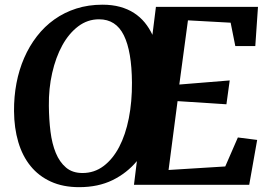

<svg xmlns="http://www.w3.org/2000/svg" viewBox="-20 -772 1117 802"><path d="M38.6 -307.6Q38.1 -368.2 48.8 -424.6Q59.6 -481 81.1 -530.3Q102.5 -579.6 134.3 -620.6Q166 -661.6 207.3 -690.9Q248.5 -720.2 298.8 -736.3Q349.1 -752.4 408.2 -752.4Q448.7 -752.4 481.4 -743.4Q514.2 -734.4 539.8 -717.8Q565.4 -701.2 584.5 -678Q603.5 -654.8 616.7 -626.5L631.3 -743.2H1057.6L1046.4 -579.6H962.9L943.4 -677.2L765.1 -687L729 -418.9L939.5 -436L925.8 -336.4L721.7 -349.6L684.1 -62L920.9 -76.7L973.6 -197.8L1054.2 -187.5L1021 0H539.6L551.8 -99.1Q509.8 -48.8 450 -19.5Q390.1 9.8 310.5 9.8Q243.2 9.8 192.4 -13.4Q141.6 -36.6 107.7 -78.4Q73.7 -120.1 56.4 -178.7Q39.1 -237.3 38.6 -307.6ZM324.7 -49.3Q374 -49.3 412.6 -78.4Q451.2 -107.4 477.8 -158.2Q504.4 -209 518.1 -278.1Q531.7 -347.2 531.2 -426.8Q530.3 -557.6 497.3 -624.5Q464.4 -691.4 393.6 -691.4Q345.7 -691.4 306.6 -661.9Q267.6 -632.3 240.2 -582.5Q212.9 -532.7 198 -467.3Q183.1 -401.9 184.1 -330.1Q184.6 -273.4 190.9 -222.4Q197.3 -171.4 213.1 -133.1Q229 -94.7 255.9 -72Q282.7 -49.3 324.7 -49.3Z"/></svg>

Font: Merriweather Bold
Style: Italic
Weight: 700
Italic angle: -7°
Designer: Eben Sorkin ( eben@eyebytes.com )
Foundry: Eben Sorkin ( eben@eyebytes.com )
Version: Version 1.5; ttfautohint (v0.97) -l 13 -r 13 -G 200 -x 24 -f